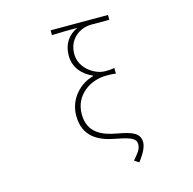

<svg xmlns="http://www.w3.org/2000/svg" viewBox="-136 -931 1272 1268"><g transform="rotate(-15 500.0 -297.0)"><path d="M661 200C702 147 720 107 720 78C720 14 668 -4 570 -22C471 -39 376 -77 376 -206C376 -338 491 -410 597 -410C623 -410 639 -410 663 -406V-445C636 -440 625 -440 599 -440C529 -440 431 -504 431 -602C431 -705 511 -761 591 -761H713V-794H321V-761C391 -764 423 -764 495 -764C432 -735 393 -681 393 -602C393 -517 447 -462 513 -433V-429C420 -405 338 -319 338 -205C338 -62 436 -12 550 9C659 29 685 46 685 81C685 112 674 128 630 180Z"/></g></svg>

Font: Harano Aji Gothic K1 ExtraLight
Style: Regular
Weight: 250
Foundry: Masamichi Hosoda
Version: HaranoAjiGothicK1-ExtraLight version 20230610;ttx 4.39.4